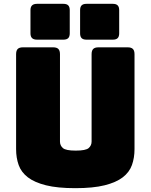

<svg xmlns="http://www.w3.org/2000/svg" viewBox="-20 -967 786 1002"><path d="M682 -189Q682 -143 668.5 -105.5Q655 -68 620.5 -41.5Q586 -15 526 0Q466 15 373 15Q280 15 220 0Q160 -15 125.5 -41.5Q91 -68 77.5 -105.5Q64 -143 64 -189V-684Q64 -703 72.5 -711.5Q81 -720 100 -720H257Q276 -720 284.5 -711.5Q293 -703 293 -684V-228Q293 -208 308 -194.5Q323 -181 375 -181Q428 -181 443 -194.5Q458 -208 458 -228V-684Q458 -703 466.5 -711.5Q475 -720 494 -720H646Q665 -720 673.5 -711.5Q682 -703 682 -684ZM569 -760H431Q414 -760 406 -768Q398 -776 398 -793V-914Q398 -931 406 -939Q414 -947 431 -947H569Q586 -947 594 -939Q602 -931 602 -914V-793Q602 -776 594 -768Q586 -760 569 -760ZM311 -760H173Q156 -760 147.5 -768Q139 -776 139 -793V-914Q139 -931 147.5 -939Q156 -947 173 -947H311Q328 -947 336 -939Q344 -931 344 -914V-793Q344 -776 336 -768Q328 -760 311 -760Z"/></svg>

Font: Bungee
Style: Regular
Weight: 400
Designer: David Jonathan Ross
Foundry: David Jonathan Ross
Version: Version 1.000;PS 1.0;hotconv 1.0.72;makeotf.lib2.5.5900